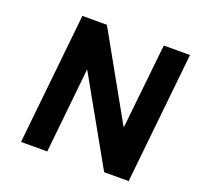

<svg xmlns="http://www.w3.org/2000/svg" viewBox="-123 -832 991 964"><g transform="rotate(20 372.5 -350.0)"><path d="M272 -453 225 0H85L158 -700H289L543 -247H545L593 -700H733L660 0H529L274 -453Z"/></g></svg>

Font: Quantico
Style: Bold Italic
Weight: 700
Italic angle: -12°
Designer: Matt Desmond
Foundry: MADtype
Version: Version 2.002